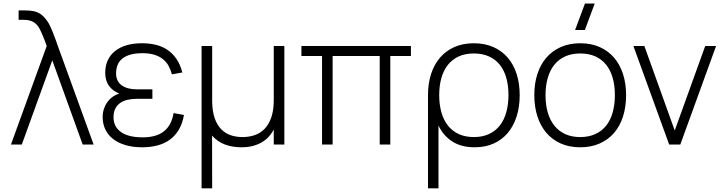

<svg xmlns="http://www.w3.org/2000/svg" viewBox="-20 -792 3964 1052"><path d="M236 -540Q233 -549 229.8 -557Q226.5 -565 224 -573Q207 -617 194.8 -638.5Q182.5 -660 162.2 -671.8Q142 -683.5 107.5 -683.5H82V-735H113.5Q145.5 -735 166 -730.5Q197.5 -723.5 219.5 -700.5Q241.5 -677.5 255.8 -646.8Q270 -616 288.5 -564.5Q290.5 -558.5 292.5 -552.2Q294.5 -546 297 -540L493 0H433L266.5 -461.5L99.5 0H40Z M759.5 15Q803.5 15 841.5 5.2Q879.5 -4.5 909.3 -25.8Q939 -47 959.3 -80.5Q979.5 -114 988 -162L931 -172.5Q921 -108 879.8 -73.8Q838.5 -39.5 762 -39.5Q683 -39.5 642.5 -68.8Q602 -98 602 -149.5Q602 -177.5 611.8 -196.8Q621.5 -216 638.8 -228Q656 -240 679.3 -245.2Q702.5 -250.5 729 -250.5H815V-302.5H729Q677.5 -302.5 646.8 -324.5Q616 -346.5 616 -390Q616 -415.5 624.3 -436Q632.5 -456.5 650 -470.8Q667.5 -485 694.8 -492.8Q722 -500.5 760.5 -500.5Q798.5 -500.5 825.8 -492Q853 -483.5 872.3 -468.2Q891.5 -453 903.3 -431.8Q915 -410.5 922 -384.5L979 -395Q967 -441 945.3 -471.5Q923.5 -502 894.5 -520.8Q865.5 -539.5 830.8 -547.2Q796 -555 758.5 -555Q710 -555 672.5 -543.8Q635 -532.5 609.3 -511.5Q583.5 -490.5 570 -460.5Q556.5 -430.5 556.5 -393.5Q556.5 -349.5 577.8 -321Q599 -292.5 633.5 -279.5Q615 -274 598.5 -262.5Q582 -251 569.5 -234.2Q557 -217.5 549.8 -196.5Q542.5 -175.5 542.5 -150.5Q542.5 -113.5 557 -83Q571.5 -52.5 599.3 -30.8Q627 -9 667.3 3Q707.5 15 759.5 15Z M1538 -540V0H1480V-82Q1471 -65 1456.8 -47.8Q1442.5 -30.5 1421.2 -16.5Q1400 -2.5 1370.8 6.2Q1341.5 15 1302.5 15Q1252.5 15 1211.8 -0.5Q1171 -16 1142 -49L1142.5 240H1084.5V-540H1142.5V-234.5Q1143.5 -181.5 1156.2 -144.8Q1169 -108 1191 -85Q1213 -62 1243 -51.5Q1273 -41 1309 -41Q1345 -41 1376.2 -51.8Q1407.5 -62.5 1430.5 -86.8Q1453.5 -111 1466.8 -149.8Q1480 -188.5 1480 -244V-540Z M1744.5 0V-485H1631.5V-540H2231.5V-485H2118.5V0H2060.5V-485H1802.5V0Z M2325 240V-271Q2325 -334.5 2342 -386.8Q2359 -439 2391.2 -476.5Q2423.5 -514 2470.2 -534.5Q2517 -555 2576 -555Q2636.5 -555 2683.5 -534Q2730.5 -513 2762.5 -475.5Q2794.5 -438 2811 -385.8Q2827.5 -333.5 2827.5 -271Q2827.5 -207 2810.8 -154.2Q2794 -101.5 2762.5 -64Q2731 -26.5 2685.2 -5.8Q2639.5 15 2581 15Q2507.5 15 2458.2 -16.8Q2409 -48.5 2382.5 -104V240ZM2576 -41Q2624 -41 2659.8 -57.8Q2695.5 -74.5 2719 -104.8Q2742.5 -135 2754.2 -177.5Q2766 -220 2766 -271Q2766 -323 2754.2 -365Q2742.5 -407 2718.8 -436.8Q2695 -466.5 2659.2 -482.8Q2623.5 -499 2576 -499Q2527.5 -499 2492 -482.2Q2456.5 -465.5 2433 -435.2Q2409.5 -405 2398 -363.2Q2386.5 -321.5 2386.5 -271Q2386.5 -219 2398.5 -176.5Q2410.5 -134 2434.2 -104Q2458 -74 2493.5 -57.5Q2529 -41 2576 -41Z M3131 -627.5 3185 -772.5H3238.5L3184.5 -627.5ZM3159 15Q3099 15 3052 -6Q3005 -27 2973 -65Q2941 -103 2924.2 -155.5Q2907.5 -208 2907.5 -271Q2907.5 -334.5 2924.5 -386.8Q2941.5 -439 2974 -476.5Q3006.5 -514 3053.2 -534.5Q3100 -555 3159 -555Q3219.5 -555 3266.2 -534Q3313 -513 3345 -475.5Q3377 -438 3393.8 -385.8Q3410.5 -333.5 3410.5 -271Q3410.5 -207 3393.8 -154.2Q3377 -101.5 3344.8 -64Q3312.5 -26.5 3265.8 -5.8Q3219 15 3159 15ZM3159 -41Q3206.5 -41 3242.2 -57.5Q3278 -74 3301.8 -104.2Q3325.5 -134.5 3337.2 -177Q3349 -219.5 3349 -271Q3349 -323 3337 -365.2Q3325 -407.5 3301.2 -437.2Q3277.5 -467 3242 -483Q3206.5 -499 3159 -499Q3111 -499 3075.2 -482.2Q3039.5 -465.5 3016 -435.5Q2992.5 -405.5 2980.8 -363.5Q2969 -321.5 2969 -271Q2969 -218.5 2981.2 -176Q2993.5 -133.5 3017.5 -103.5Q3041.5 -73.5 3077 -57.2Q3112.5 -41 3159 -41Z M3646.5 0 3450.5 -540H3510.5L3677 -77L3844 -540H3903.5L3707.5 0Z"/></svg>

Font: Vela Sans Light
Style: Regular
Weight: 300
Designer: Principal design: Mikhail Sharanda - project Manrope.
Design modification: Ravid Balaliev
Foundry: Mikhail Sharanda
Version: Version 1.001